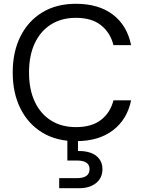

<svg xmlns="http://www.w3.org/2000/svg" viewBox="-20 -732 758 1012"><path d="M380 12Q277 12 202.5 -33.5Q128 -79 87.5 -160.5Q47 -242 47 -350Q47 -458 87.5 -539.5Q128 -621 202.5 -666.5Q277 -712 380 -712Q500 -712 575 -655Q650 -598 671 -494H578Q562 -559 513 -598.5Q464 -638 380 -638Q305 -638 249.5 -603.5Q194 -569 163.5 -504.5Q133 -440 133 -350Q133 -260 163.5 -195.5Q194 -131 249.5 -96.5Q305 -62 380 -62Q464 -62 513 -100.5Q562 -139 578 -203H671Q650 -102 575 -45Q500 12 380 12ZM292 260V207H384Q419 207 435.5 195Q452 183 452 159Q452 137 435.5 125.5Q419 114 384 114H335V-6H391V64Q429 63 458 73.5Q487 84 503.5 106Q520 128 520 160Q520 191 504.5 213.5Q489 236 461.5 248Q434 260 399 260Z"/></svg>

Font: DVN - DM Sans
Style: Regular
Weight: 400
Designer: Colophon Foundry, Jonny Pinhorn
Foundry: Colophon Foundry
Version: Version 4.004;gftools[0.9.30]